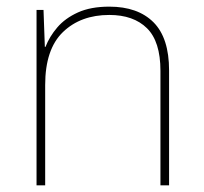

<svg xmlns="http://www.w3.org/2000/svg" viewBox="-20 -558 613 578"><path d="M309 -538Q395 -538 442 -491Q489 -444 489 -346V0H463V-345Q463 -433 422.5 -473Q382 -513 309 -513Q223 -513 169.5 -461.5Q116 -410 116 -302V0H90V-528H111L115 -417H117Q129 -448 152.5 -475.5Q176 -503 214.5 -520.5Q253 -538 309 -538Z"/></svg>

Font: Noto Sans Lao Looped Thin
Style: Regular
Weight: 100
Designer: Mark Frömberg, Ben Mitchell
Foundry: The Fontpad Ltd
Version: Version 1.002; ttfautohint (v1.8.4.7-5d5b)